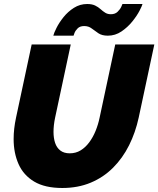

<svg xmlns="http://www.w3.org/2000/svg" viewBox="-20 -932 790 958"><path d="M291 6Q204 6 150.5 -26Q97 -58 72.5 -113.5Q48 -169 48 -238Q48 -264 51 -290.5Q54 -317 60 -345L138 -710H333L255 -345Q251 -326 249 -308.5Q247 -291 247 -274Q247 -243 255 -219Q263 -195 281 -181Q299 -167 328 -167Q358 -167 382 -181.5Q406 -196 425 -221.5Q444 -247 457 -279Q470 -311 477 -345L555 -710H750L672 -345Q656 -271 624 -207Q592 -143 544 -95Q496 -47 432.5 -20.5Q369 6 291 6ZM518 -754Q489 -754 471 -766Q453 -778 437.5 -790Q422 -802 400 -802Q379 -802 367.5 -790.5Q356 -779 351.5 -767Q347 -755 347 -754H246Q249 -767 262 -793Q275 -819 297 -846.5Q319 -874 349 -893Q379 -912 415 -912Q439 -912 454.5 -904.5Q470 -897 481.5 -886.5Q493 -876 505 -868.5Q517 -861 533 -861Q554 -861 566.5 -873Q579 -885 585 -898Q591 -911 591 -912H691Q689 -903 676 -878Q663 -853 640 -824.5Q617 -796 586 -775Q555 -754 518 -754Z"/></svg>

Font: Raleway Thin Black
Style: Italic
Weight: 900
Italic angle: -12°
Version: Version 4.026